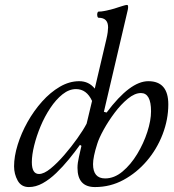

<svg xmlns="http://www.w3.org/2000/svg" viewBox="-20 -745 704 778"><path d="M97 13Q66 13 51.5 -13.5Q37 -40 37 -71Q37 -111 51.5 -158Q66 -205 91.5 -250.5Q117 -296 150.5 -333.5Q184 -371 222.5 -393.5Q261 -416 301 -416Q340 -416 364 -386L411 -586Q415 -603 416.5 -615Q418 -627 418 -634Q418 -673 380 -673Q376 -673 374.5 -679.5Q373 -686 374.5 -692Q376 -698 380 -698Q391 -698 403 -700.5Q415 -703 428 -706Q444 -710 458 -715Q472 -720 477 -721Q483 -723 487.5 -724Q492 -725 494 -725Q499 -725 499 -719Q499 -716 499 -713Q499 -710 498 -706L401 -292L412 -289Q460 -353 502 -384.5Q544 -416 581 -416Q662 -416 662 -322Q662 -261 639 -201Q616 -141 575 -93Q534 -45 480.5 -16Q427 13 365 13Q294 13 294 -65Q294 -75 295.5 -86Q297 -97 300 -110L310 -154L304 -158Q284 -130 259.5 -100Q235 -70 208 -44Q181 -18 153 -2.5Q125 13 97 13ZM138 -40Q158 -40 185 -62Q212 -84 240.5 -117Q269 -150 293.5 -184.5Q318 -219 331 -244L353 -336Q331 -384 288 -384Q260 -384 233.5 -363Q207 -342 184 -307.5Q161 -273 144.5 -233.5Q128 -194 118.5 -155.5Q109 -117 109 -88Q109 -40 138 -40ZM406 -22Q443 -22 476.5 -50Q510 -78 536 -121Q562 -164 577 -210.5Q592 -257 592 -294Q592 -368 551 -368Q526 -368 498 -345Q470 -322 444.5 -288Q419 -254 400 -219.5Q381 -185 374 -162Q357 -109 357 -80Q357 -22 406 -22Z"/></svg>

Font: Junicode VF
Style: Italic
Weight: 400
Italic angle: -11°
Designer: Peter S. Baker
Version: Version 2.209